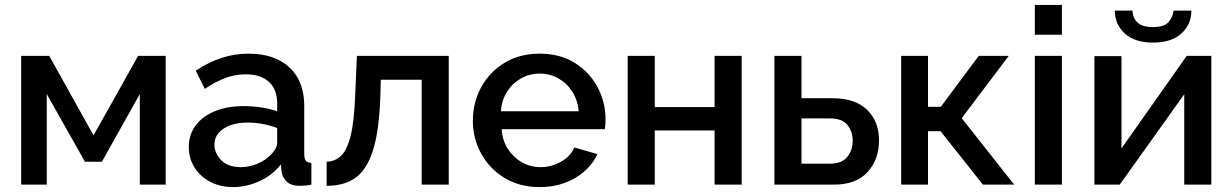

<svg xmlns="http://www.w3.org/2000/svg" viewBox="-20 -750 5006 780"><path d="M66 0V-523H180L360 -200L541 -523H653V0H548V-368L394 -93H325L170 -368V0Z M747 -153Q747 -203 775 -240.5Q803 -278 853.5 -298.5Q904 -319 970 -319Q1005 -319 1041.5 -313.5Q1078 -308 1106 -298V-331Q1106 -386 1073 -417Q1040 -448 978 -448Q935 -448 895 -433Q855 -418 812 -389L775 -463Q827 -497 879.5 -514.5Q932 -532 990 -532Q1095 -532 1155.5 -476.5Q1216 -421 1216 -319V-124Q1216 -105 1222.5 -97Q1229 -89 1245 -88V0Q1230 3 1218 4Q1206 5 1198 5Q1162 5 1144.5 -12.5Q1127 -30 1124 -52L1121 -82Q1087 -38 1034 -14Q981 10 927 10Q875 10 834 -11.5Q793 -33 770 -70Q747 -107 747 -153ZM1080 -121Q1106 -147 1106 -170V-230Q1047 -252 986 -252Q926 -252 888.5 -227.5Q851 -203 851 -162Q851 -128 878.5 -99.5Q906 -71 958 -71Q993 -71 1026 -85Q1059 -99 1080 -121Z M1307 5V-93Q1340 -94 1364.5 -116Q1389 -138 1404 -196.5Q1419 -255 1423 -365L1430 -523H1803V0H1693V-426H1527L1525 -355Q1520 -215 1494.5 -137Q1469 -59 1423 -27Q1377 5 1307 5Z M2172 10Q2091 10 2030 -27Q1969 -64 1935 -125.5Q1901 -187 1901 -260Q1901 -334 1935 -396Q1969 -458 2030 -495Q2091 -532 2173 -532Q2255 -532 2315 -494.5Q2375 -457 2407.5 -396Q2440 -335 2440 -265Q2440 -240 2437 -225H2018Q2021 -179 2043.5 -144.5Q2066 -110 2100.5 -90.5Q2135 -71 2176 -71Q2220 -71 2259 -93Q2298 -115 2313 -151L2407 -124Q2380 -65 2317.5 -27.5Q2255 10 2172 10ZM2015 -298H2331Q2327 -343 2305 -377.5Q2283 -412 2248.5 -431.5Q2214 -451 2172 -451Q2131 -451 2096.5 -431.5Q2062 -412 2040 -377.5Q2018 -343 2015 -298Z M2530 0V-523H2640V-315H2883V-523H2993V0H2883V-220H2640V0Z M3126 0V-523H3236V-351H3361Q3454 -351 3502.5 -304Q3551 -257 3551 -180Q3551 -102 3504.5 -51Q3458 0 3368 0ZM3236 -85H3351Q3400 -85 3422 -112.5Q3444 -140 3444 -178Q3444 -215 3423 -242Q3402 -269 3350 -269H3236Z M3641 0V-523H3750V-316H3802L3956 -523H4078L3887 -270L4100 0H3973L3801 -217H3750V0Z M4184 -609V-730H4294V-609ZM4184 0V-523H4294V0Z M4426 0V-522H4536V-147L4801 -523H4901V0H4791V-367L4529 0ZM4664 -577Q4590 -577 4549.5 -614Q4509 -651 4509 -707H4581Q4581 -678 4600.5 -659Q4620 -640 4664 -640Q4707 -640 4725 -658Q4743 -676 4748 -707H4820Q4820 -651 4779.5 -614Q4739 -577 4664 -577Z"/></svg>

Font: Raleway SemiBold
Style: Regular
Weight: 600
Designer: Matt McInerney, Pablo Impallari, Rodrigo Fuenzalida
Foundry: Matt McInerney, Pablo Impallari, Rodrigo Fuenzalida
Version: Version 4.026